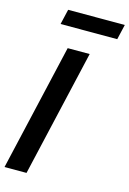

<svg xmlns="http://www.w3.org/2000/svg" viewBox="-137 -989 709 1054"><g transform="rotate(15 218.0 -462.0)"><path d="M0 0 166 -720H291L125 0ZM94 -838 114 -924H436L416 -838Z"/></g></svg>

Font: Instrument Sans SemiCondensed SemiBold Italic
Style: Regular
Weight: 600
Width: 4
Italic angle: -13°
Designer: Rodrigo Fuenzalida
Foundry: fragTYPE
Version: Version 1.000; ttfautohint (v1.8.4.7-5d5b);gftools[0.9.28]